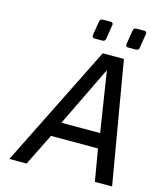

<svg xmlns="http://www.w3.org/2000/svg" viewBox="-133 -1024 948 1121"><g transform="rotate(15 341.0 -463.5)"><path d="M31 0 398 -737H526L652 0H548L515 -193H231L135 0ZM270 -283H504L447 -648ZM532 -808Q518 -808 518 -822Q518 -823 518.5 -827Q519 -831 522 -849Q525 -867 532 -909Q534 -927 552 -927H598Q613 -927 613 -913Q613 -913 612.5 -909Q612 -905 608.5 -887Q605 -869 599 -825Q597 -808 579 -808ZM329 -808Q315 -808 315 -822Q315 -823 315.5 -827Q316 -831 319 -849Q322 -867 329 -909Q331 -927 349 -927H395Q410 -927 410 -913Q410 -913 409.5 -909Q409 -905 405.5 -887Q402 -869 396 -825Q394 -808 376 -808Z"/></g></svg>

Font: Exo Thin Medium
Style: Italic
Weight: 500
Italic angle: -9°
Version: Version 2.000